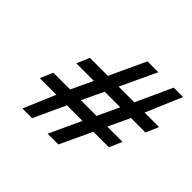

<svg xmlns="http://www.w3.org/2000/svg" viewBox="-139 -740 899 899"><g transform="rotate(45 311.0 -290.0)"><path d="M65 -163H175L108 -5H172L245 -163H348L275 -5H346L420 -163H523L550 -226H449L499 -333H595L622 -396H526L602 -575H540L458 -396H354L438 -575H366L283 -396H164L137 -333H253L203 -226H92ZM274 -226 325 -333H428L378 -226Z"/></g></svg>

Font: Charger Sport
Style: LitExtObl
Weight: 300
Designer: Jasper
Foundry: Cannot Into Space Fonts
Version: Version 1.1